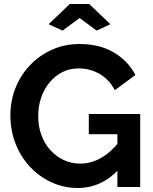

<svg xmlns="http://www.w3.org/2000/svg" viewBox="-20 -935 765 960"><path d="M369 5Q300 5 238.5 -23Q177 -51 130.5 -100.5Q84 -150 58 -216Q32 -282 32 -359Q32 -432 58 -496.5Q84 -561 131 -610Q178 -659 241 -687Q304 -715 378 -715Q478 -715 549.5 -672.5Q621 -630 657 -560L554 -484Q527 -537 478.5 -565Q430 -593 373 -593Q328 -593 291 -574Q254 -555 227 -522Q200 -489 185.5 -446Q171 -403 171 -355Q171 -304 186.5 -261Q202 -218 230.5 -186Q259 -154 297 -135.5Q335 -117 381 -117Q435 -117 484.5 -145Q534 -173 577 -227V-91Q488 5 369 5ZM567 -264H424V-365H681V0H567ZM223 -814 329 -915H426L532 -814L463 -782L378 -845L293 -782Z"/></svg>

Font: Raleway Thin
Style: Bold
Weight: 700
Version: Version 4.026